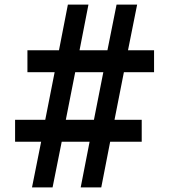

<svg xmlns="http://www.w3.org/2000/svg" viewBox="-20 -820 740 840"><path d="M46 -296H178L219 -504H100V-600H238L277 -800H367L328 -600H450L490 -800H580L540 -600H654V-504H522L481 -296H600V-200H462L423 0H333L372 -200H250L210 0H120L160 -200H46ZM268 -296H391L432 -504H309Z"/></svg>

Font: Martian Mono
Style: Regular
Weight: 400
Monospace: yes
Designer: Roman Shamin
Foundry: Evil Martians
Version: Version 1.000; ttfautohint (v1.8.4.7-5d5b)